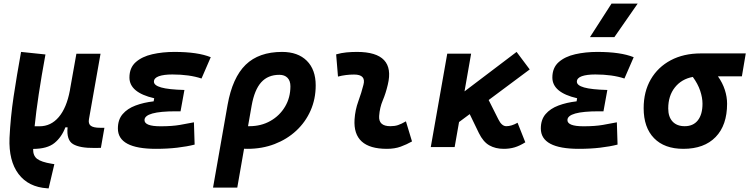

<svg xmlns="http://www.w3.org/2000/svg" viewBox="-20 -815 4153 1064"><path d="M249.5 229 241.7 228.5Q137.2 221.7 82.5 148.9Q27.8 76.2 32.7 -50.3Q38.1 -164.1 55.4 -279.8Q72.8 -395.5 96.7 -527.3L231.9 -513.2Q187.5 -271.5 171.9 -115.2H199.2Q262.2 -115.2 305.7 -166.3Q349.1 -217.3 367.2 -313.5L368.2 -319.3Q368.7 -322.8 369.1 -325.7V-325.2L403.3 -517.1H537.1L473.1 -155.3Q468.3 -129.4 482.9 -118.2Q497.6 -106.9 534.7 -106.9H558.6L539.1 4.4L503.9 4.9Q422.4 5.9 385 -16.4Q347.7 -38.6 354.5 -109.4H342.3Q321.8 -55.2 282 -22.7Q242.2 9.8 163.6 10.3Q162.6 47.9 185.8 65.4Q209 83 266.1 92.3L281.2 94.7Z M844.2 9.8Q633.3 9.8 633.3 -103Q633.3 -151.9 659.7 -182.6Q686 -213.4 731 -230.2Q775.9 -247.1 831.5 -253.4L834.5 -270.5Q697.3 -302.2 697.3 -385.3Q697.3 -439.5 732.2 -470.5Q767.1 -501.5 824 -514.4Q880.9 -527.3 946.8 -527.3Q1075.7 -527.3 1147.9 -498L1096.7 -379.9Q1029.3 -402.3 935.5 -402.3Q887.7 -402.3 860.4 -392.6Q833 -382.8 833 -362.3Q833 -341.8 873.3 -330.3Q913.6 -318.8 1002 -316.4L980.5 -198.2H955.1Q780.8 -198.2 780.8 -149.4Q780.8 -115.2 870.1 -115.2Q933.6 -115.2 977.1 -122.8Q1020.5 -130.4 1054.7 -137.2L1058.6 -13.7Q1016.1 -2.9 962.2 3.4Q908.2 9.8 844.2 9.8Z M1543 -527.3Q1630.9 -527.3 1680.2 -478.3Q1729.5 -429.2 1729.5 -341.8Q1729.5 -266.6 1701.2 -202.4Q1672.9 -138.2 1621.6 -90.6Q1570.3 -43 1501.5 -16.6Q1432.6 9.8 1351.6 9.8Q1342.3 9.8 1332.5 9.3L1294.9 224.6H1160.6L1241.2 -233.9Q1268.1 -384.8 1341.3 -456.1Q1414.6 -527.3 1543 -527.3ZM1374.5 -229.5 1354.5 -115.7Q1358.4 -115.7 1362.3 -115.7Q1427.2 -115.7 1478.5 -144.8Q1529.8 -173.8 1559.6 -223.9Q1589.4 -273.9 1589.4 -336.9Q1589.4 -367.2 1573.2 -383.8Q1557.1 -400.4 1528.3 -400.4Q1464.8 -400.4 1427.5 -358.9Q1390.1 -317.4 1374.5 -229.5Z M2229.5 -142.6 2263.2 -31.2Q2233.4 -14.2 2200.2 -2.2Q2167 9.8 2124 9.8Q1934.6 9.8 1944.8 -153.3Q1948.2 -205.6 1965.8 -253.9Q1983.4 -302.2 1994.1 -345.2Q2009.3 -401.9 1942.4 -401.9Q1896 -401.9 1853 -390.6L1842.8 -513.7Q1871.6 -522 1900.4 -524.7Q1929.2 -527.3 1958 -527.3Q2173.3 -527.3 2128.9 -345.2Q2117.7 -297.4 2101.1 -258.3Q2084.5 -219.2 2081.1 -172.4Q2077.1 -115.7 2143.1 -115.7Q2167.5 -115.7 2185.8 -121.8Q2204.1 -127.9 2229.5 -142.6Z M2367.2 0 2458.5 -517.6H2590.8L2554.2 -308.6L2842.8 -527.3L2915.5 -430.2L2688 -260.7L2741.7 -153.8Q2760.3 -115.7 2785.6 -115.7Q2814.9 -115.7 2848.1 -134.8L2891.1 -26.4Q2859.9 -6.8 2832 1.5Q2804.2 9.8 2771.5 9.8Q2725.6 9.8 2691.7 -9.5Q2657.7 -28.8 2633.8 -77.6L2583 -182.6L2523.9 -138.7L2499.5 0Z M3188 9.8Q2977.1 9.8 2977.1 -103Q2977.1 -151.9 3003.4 -182.6Q3029.8 -213.4 3074.7 -230.2Q3119.6 -247.1 3175.3 -253.4L3178.2 -270.5Q3041 -302.2 3041 -385.3Q3041 -439.5 3075.9 -470.5Q3110.8 -501.5 3167.7 -514.4Q3224.6 -527.3 3290.5 -527.3Q3419.4 -527.3 3491.7 -498L3440.4 -379.9Q3373 -402.3 3279.3 -402.3Q3231.4 -402.3 3204.1 -392.6Q3176.8 -382.8 3176.8 -362.3Q3176.8 -341.8 3217 -330.3Q3257.3 -318.8 3345.7 -316.4L3324.2 -198.2H3298.8Q3124.5 -198.2 3124.5 -149.4Q3124.5 -115.2 3213.9 -115.2Q3277.3 -115.2 3320.8 -122.8Q3364.3 -130.4 3398.4 -137.2L3402.3 -13.7Q3359.9 -2.9 3305.9 3.4Q3252 9.8 3188 9.8ZM3249.5 -609.4 3368.7 -794.9H3513.7L3384.8 -609.4Z M3767.1 9.8Q3662.1 9.8 3604.5 -49.3Q3546.9 -108.4 3546.9 -215.8Q3546.9 -307.1 3586.4 -375.2Q3626 -443.4 3697.3 -481.2Q3768.6 -519 3863.8 -519H4112.8L4091.3 -392.1H3958.5Q3984.4 -355.5 3996.8 -316.9Q4009.3 -278.3 4009.3 -240.2Q4009.3 -121.1 3945.8 -55.7Q3882.3 9.8 3767.1 9.8ZM3819.3 -388.7Q3756.8 -377 3720 -330.6Q3683.1 -284.2 3683.1 -213.9Q3683.1 -167.5 3707 -141.6Q3731 -115.7 3774.4 -115.7Q3821.8 -115.7 3847.4 -148.4Q3873 -181.2 3873 -240.2Q3873 -273.9 3860.1 -312.3Q3847.2 -350.6 3819.3 -388.7Z"/></svg>

Font: Cascadia Mono
Style: Bold Italic
Weight: 700
Italic angle: -10°
Monospace: yes
Designer: Aaron Bell
Foundry: Saja Typeworks
Version: Version 2404.023; ttfautohint (v1.8.4)